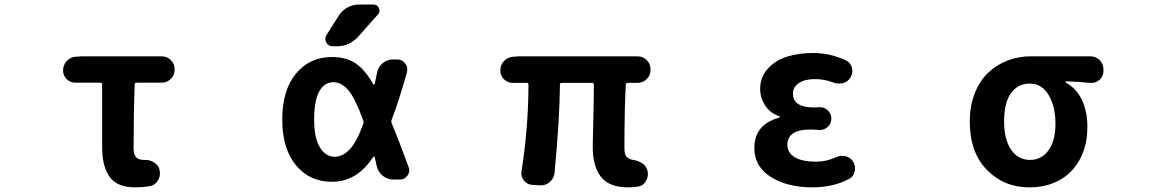

<svg xmlns="http://www.w3.org/2000/svg" viewBox="-20 -806 5040 840"><path d="M571.3 13.7Q493.2 13.7 460 -31.7Q426.8 -77.1 426.8 -164.1V-436.5Q426.8 -444.3 418.9 -444.3H310.5Q287.1 -444.3 271.5 -460Q255.9 -475.6 255.9 -498Q255.9 -521.5 271.5 -538.6Q287.1 -555.7 309.6 -557.6L337.9 -559.6H686.5Q710.9 -559.6 727.5 -543Q744.1 -526.4 744.1 -502Q744.1 -477.5 727.5 -460.9Q710.9 -444.3 686.5 -444.3H577.1Q569.3 -444.3 569.3 -436.5Q564.5 -308.6 564.5 -157.2Q564.5 -128.9 575.7 -117.7Q586.9 -106.4 608.4 -106.4Q611.3 -106.4 614.3 -106.4Q615.2 -106.4 616.2 -106.4Q638.7 -106.4 656.2 -93.8Q675.8 -81.1 678.7 -58.6Q679.7 -52.7 679.7 -47.9Q679.7 -30.3 669.9 -14.6Q657.2 4.9 633.8 8.8Q602.5 13.7 571.3 13.7Z M1569.3 -264.6Q1572.3 -271.5 1569.3 -278.3Q1534.2 -376 1504.9 -410.2Q1474.6 -446.3 1438.5 -446.3Q1399.4 -446.3 1377 -406.7Q1354.5 -367.2 1354.5 -283.2Q1354.5 -201.2 1379.9 -160.6Q1405.3 -120.1 1444.3 -120.1Q1479.5 -120.1 1510.7 -153.3Q1541 -185.5 1569.3 -264.6ZM1693.4 -281.2Q1690.4 -274.4 1693.4 -267.6Q1725.6 -190.4 1767.6 -75.2Q1770.5 -67.4 1770.5 -60.5Q1770.5 -48.8 1762.7 -38.1Q1751 -20.5 1729.5 -20.5H1701.2Q1675.8 -20.5 1655.8 -36.1Q1635.7 -51.8 1628.9 -76.2Q1622.1 -105.5 1619.1 -119.1Q1618.2 -121.1 1616.2 -121.1Q1614.3 -121.1 1613.3 -120.1Q1542 -10.7 1432.6 -10.7Q1334 -10.7 1274.4 -83.5Q1214.8 -156.2 1214.8 -283.7Q1214.8 -411.1 1274.9 -483.9Q1335 -556.6 1432.6 -556.6Q1493.2 -556.6 1535.2 -529.3Q1576.2 -502 1613.3 -437.5Q1614.3 -435.5 1616.2 -435.5Q1618.2 -435.5 1619.1 -437.5Q1625 -464.8 1629.9 -489.3Q1634.8 -513.7 1654.3 -529.8Q1673.8 -545.9 1699.2 -545.9H1717.8Q1739.3 -545.9 1752.9 -528.3Q1761.7 -516.6 1761.7 -502.9Q1761.7 -497.1 1760.7 -490.2Q1725.6 -366.2 1693.4 -281.2ZM1461.9 -737.3Q1475.6 -759.8 1499.5 -772.9Q1523.4 -786.1 1549.8 -786.1H1614.3Q1630.9 -786.1 1637.7 -770.5Q1640.6 -764.6 1640.6 -759.8Q1640.6 -751 1633.8 -743.2L1547.9 -646.5Q1509.8 -603.5 1452.1 -603.5H1435.5Q1417 -603.5 1407.2 -620.1Q1403.3 -627.9 1403.3 -635.7Q1403.3 -643.6 1408.2 -652.3Z M2727.5 13.7Q2645.5 13.7 2609.4 -32.2Q2573.2 -78.1 2573.2 -164.1Q2573.2 -182.6 2575.7 -282.7Q2578.1 -382.8 2578.1 -435.5Q2578.1 -443.4 2571.3 -443.4H2436.5Q2429.7 -443.4 2429.7 -435.5Q2428.7 -288.1 2406.2 -49.8Q2403.3 -25.4 2385.7 -9.8Q2368.2 4.9 2346.7 4.9Q2344.7 4.9 2342.8 4.9L2309.6 2.9Q2287.1 2 2272.5 -15.6Q2260.7 -30.3 2260.7 -47.9Q2260.7 -52.7 2261.7 -56.6Q2292 -252.9 2292 -435.5Q2292 -443.4 2285.2 -443.4H2223.6Q2200.2 -443.4 2184.6 -459.5Q2168.9 -475.6 2168.9 -498Q2168.9 -521.5 2184.6 -538.6Q2200.2 -555.7 2223.6 -557.6L2251 -559.6H2768.6Q2793 -559.6 2809.6 -543Q2826.2 -526.4 2826.2 -502V-501Q2826.2 -476.6 2809.6 -460Q2793 -443.4 2768.6 -443.4H2725.6Q2718.8 -443.4 2717.8 -435.5Q2711.9 -330.1 2711.9 -157.2Q2711.9 -131.8 2721.2 -120.6Q2730.5 -109.4 2750 -106.4Q2773.4 -103.5 2791.5 -90.3Q2809.6 -77.1 2813.5 -55.7Q2814.5 -49.8 2814.5 -44.9Q2814.5 -27.3 2804.7 -11.7Q2792 7.8 2769.5 10.7Q2749 13.7 2727.5 13.7Z M3535.2 13.7Q3424.8 13.7 3352.5 -31.7Q3280.3 -77.1 3280.3 -158.2Q3280.3 -261.7 3388.7 -291Q3391.6 -292 3391.6 -294.4Q3391.6 -296.9 3388.7 -297.9Q3348.6 -311.5 3327.1 -345.2Q3305.7 -378.9 3305.7 -416Q3305.7 -468.8 3338.9 -505.4Q3372.1 -542 3423.3 -558.1Q3474.6 -574.2 3538.1 -574.2Q3611.3 -574.2 3680.7 -542Q3701.2 -532.2 3707 -509.8Q3709 -502 3709 -495.1Q3709 -480.5 3701.2 -467.8Q3690.4 -448.2 3668 -442.4Q3658.2 -440.4 3650.4 -440.4Q3636.7 -440.4 3625 -445.3Q3586.9 -460 3544.9 -460Q3502 -460 3475.6 -442.9Q3449.2 -425.8 3449.2 -396.5Q3449.2 -335.9 3541 -335.9Q3550.8 -335.9 3563.5 -336.9Q3565.4 -336.9 3567.4 -336.9Q3586.9 -336.9 3601.6 -323.2Q3617.2 -308.6 3617.2 -287.1Q3617.2 -265.6 3601.6 -251Q3586.9 -237.3 3567.4 -237.3Q3565.4 -237.3 3563.5 -237.3Q3540 -239.3 3523.4 -239.3Q3424.8 -239.3 3424.8 -171.9Q3424.8 -137.7 3457 -118.2Q3489.3 -98.6 3550.8 -98.6Q3593.8 -98.6 3635.7 -117.2Q3648.4 -124 3663.1 -124Q3670.9 -124 3677.7 -123Q3700.2 -118.2 3711.9 -99.6Q3720.7 -85 3720.7 -69.3Q3720.7 -63.5 3719.7 -57.6Q3714.8 -34.2 3695.3 -23.4Q3625 13.7 3535.2 13.7Z M4483.4 13.7Q4372.1 13.7 4297.4 -63Q4222.7 -139.6 4222.7 -274.4Q4222.7 -343.8 4245.1 -399.4Q4267.6 -455.1 4305.2 -489.7Q4342.8 -524.4 4390.1 -542Q4437.5 -559.6 4490.2 -559.6H4750Q4774.4 -559.6 4791 -543Q4807.6 -526.4 4807.6 -502V-496.1Q4807.6 -472.7 4791 -457Q4775.4 -443.4 4755.9 -443.4Q4752.9 -443.4 4750 -443.4Q4703.1 -448.2 4645.5 -450.2Q4642.6 -450.2 4642.6 -447.8Q4642.6 -445.3 4644.5 -443.4Q4689.5 -418.9 4713.4 -368.7Q4737.3 -318.4 4737.3 -251Q4737.3 -169.9 4704.6 -109.4Q4671.9 -48.8 4614.7 -17.6Q4557.6 13.7 4483.4 13.7ZM4485.4 -440.4Q4433.6 -440.4 4403.3 -398.9Q4373 -357.4 4373 -274.4Q4373 -195.3 4403.8 -150.9Q4434.6 -106.4 4485.8 -106.4Q4537.1 -106.4 4567.4 -148.4Q4597.7 -190.4 4597.7 -265.1Q4597.7 -339.8 4567.9 -390.1Q4538.1 -440.4 4485.4 -440.4Z"/></svg>

Font: Gen Jyuu Gothic Monospace Bold
Style: Bold
Weight: 700
Designer: [Source Han Sans]
Ryoko NISHIZUKA  (kana & ideographs); Paul D. Hunt (Latin, Greek & Cyrillic); Wenlong ZHANG  (bopomofo
Version: Version 1.002.20150607